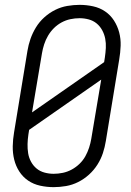

<svg xmlns="http://www.w3.org/2000/svg" viewBox="-20 -763 540 791"><path d="M201 8Q173 8 145.5 2Q118 -4 96 -19Q74 -34 59.5 -56.5Q45 -79 38.5 -105.5Q32 -132 32.5 -160.5Q33 -189 38 -218L93 -553Q97 -578 105.5 -602.5Q114 -627 128 -650Q142 -673 162.5 -691.5Q183 -710 207 -722Q231 -734 257 -738.5Q283 -743 308 -743Q336 -743 363.5 -737Q391 -731 413 -716Q435 -701 449.5 -678.5Q464 -656 471 -629.5Q478 -603 477 -574.5Q476 -546 471 -517L416 -182Q412 -157 404 -132.5Q396 -108 381.5 -85Q367 -62 346.5 -43.5Q326 -25 302 -13Q278 -1 252 3.5Q226 8 201 8ZM112 -300 409 -507 412 -526Q415 -546 416 -565.5Q417 -585 413.5 -603.5Q410 -622 401 -638.5Q392 -655 378 -666.5Q364 -678 345.5 -683Q327 -688 308 -688Q289 -688 270 -684Q251 -680 233.5 -670.5Q216 -661 202 -647Q188 -633 178 -616Q168 -599 162 -580.5Q156 -562 153 -544ZM201 -47Q220 -47 239 -51Q258 -55 275.5 -64.5Q293 -74 307.5 -88Q322 -102 331.5 -119Q341 -136 347 -154.5Q353 -173 356 -191L397 -435L100 -228L97 -209Q94 -189 93.5 -169.5Q93 -150 96 -131.5Q99 -113 108 -96.5Q117 -80 131 -68.5Q145 -57 163.5 -52Q182 -47 201 -47Z"/></svg>

Font: Iosevka Term Curly Light
Style: Italic
Weight: 300
Italic angle: -9°
Designer: Belleve Invis
Foundry: Belleve Invis
Version: Version 32.3.0